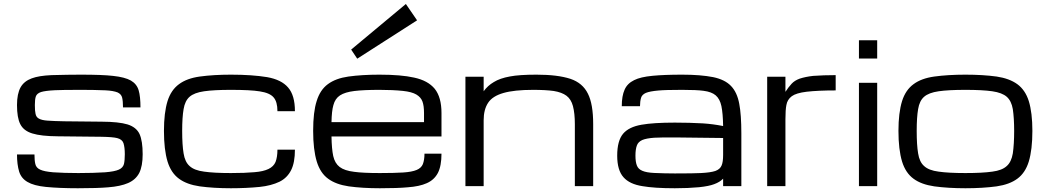

<svg xmlns="http://www.w3.org/2000/svg" viewBox="-20 -957 5374 987"><path d="M215.8 3.9Q153.8 -2.4 121.6 -21.5Q89.8 -39.6 78.6 -74.2Q67.4 -110.8 67.4 -163.1H157.2Q157.2 -131.8 161.6 -113.8Q166 -94.2 186.5 -85Q207 -75.2 253.4 -71.3Q309.1 -67.4 382.8 -67.4Q460.9 -67.4 520.5 -71.3Q569.3 -75.2 590.8 -85Q611.8 -94.2 617.2 -113.8Q621.6 -132.8 621.6 -164.1Q621.6 -199.7 614.7 -221.2Q607.9 -240.7 582.5 -247.1Q560.1 -252.9 501.5 -253.9L277.8 -256.3Q191.4 -256.8 146 -271Q101.1 -284.7 84 -319.3Q67.4 -352.1 67.4 -417Q67.4 -475.1 85.9 -508.3Q104 -540 143.1 -554.2Q179.7 -567.9 244.6 -570.8Q330.1 -573.2 395.5 -573.2Q505.9 -573.2 561 -566.9Q621.6 -560.5 652.8 -543Q683.6 -524.9 692.9 -492.2Q702.1 -460.9 702.1 -404.8H612.3Q612.3 -436.5 607.9 -455.1Q603.5 -473.1 584.5 -481.9Q562.5 -490.7 522 -492.7Q463.4 -495.1 400.4 -495.1Q296.9 -495.1 262.2 -493.2Q212.9 -490.7 190.9 -483.9Q169.4 -476.6 164.1 -460.9Q159.2 -446.8 159.2 -417Q159.2 -385.7 162.6 -372.6Q165.5 -355.5 179.2 -347.7Q194.3 -338.9 224.1 -336.9Q255.9 -334.5 310.5 -333.5L503.4 -331.5Q590.3 -331.1 635.7 -317.4Q680.7 -303.2 697.3 -268.1Q713.4 -232.4 713.4 -164.1Q713.4 -103 695.8 -67.9Q677.7 -33.2 638.7 -16.1Q599.6 1 536.1 5.9Q481 10.7 380.4 10.7Q285.2 10.7 215.8 3.9Z M1167 10.7Q1078.1 10.7 1006.8 1Q939.9 -8.8 900.4 -38.1Q859.4 -67.9 841.3 -126.5Q822.8 -188 822.8 -284.2Q822.8 -377.4 841.3 -437.5Q859.4 -494.6 900.4 -524.4Q940.4 -554.2 1006.8 -563.5Q1078.1 -573.2 1167 -573.2Q1275.4 -573.2 1353 -560.5Q1426.8 -547.4 1460.9 -507.3Q1496.1 -467.3 1496.1 -385.3H1406.2Q1406.2 -433.6 1386.7 -456.1Q1367.2 -479.5 1315.4 -487.3Q1268.1 -495.1 1167 -495.1Q1079.6 -495.1 1029.3 -487.8Q978.5 -480.5 954.6 -459.5Q930.7 -438.5 923.8 -396Q916.5 -354 916.5 -284.2Q916.5 -211.9 923.8 -168.5Q930.7 -124.5 954.6 -103.5Q978.5 -81.1 1029.3 -74.7Q1079.6 -67.4 1167 -67.4Q1240.7 -67.4 1287.6 -71.8Q1333 -75.2 1360.4 -88.4Q1386.7 -101.1 1396.5 -124.5Q1406.2 -149.9 1406.2 -187.5H1496.1Q1496.1 -121.1 1476.6 -82.5Q1456.5 -42.5 1417 -22.9Q1374.5 -2.4 1314.9 3.9Q1245.6 10.7 1167 10.7Z M2249.5 -167Q2249.5 -104 2231 -67.9Q2211.9 -31.7 2173.3 -15.1Q2136.7 1.5 2075.2 5.9Q2023.4 10.7 1932.6 10.7Q1842.8 10.7 1772.9 1Q1706.5 -8.8 1667 -38.1Q1626.5 -67.4 1608.4 -126.5Q1589.8 -188 1589.8 -284.2Q1589.8 -381.8 1607.9 -437.5Q1625.5 -495.1 1665.5 -524.4Q1705.6 -554.2 1771 -563.5Q1840.8 -573.2 1930.2 -573.2Q2042 -573.2 2108.9 -558.1Q2179.7 -543 2214.8 -500.5Q2249.5 -457 2249.5 -376V-255.4H1684.1Q1685.1 -192.4 1692.9 -155.3Q1701.2 -117.7 1726.1 -98.6Q1751 -79.6 1800.8 -73.7Q1845.2 -67.4 1932.6 -67.4Q2006.8 -67.4 2052.7 -70.3Q2097.7 -73.2 2122.1 -83.5Q2145.5 -93.3 2153.8 -113.3Q2162.1 -135.3 2162.1 -167ZM1930.2 -495.1Q1850.6 -495.1 1802.2 -489.3Q1753.4 -483.4 1728 -466.8Q1702.6 -450.2 1693.8 -416.5Q1685.1 -386.2 1684.1 -329.1H2159.7V-376Q2159.7 -413.1 2151.9 -434.6Q2144 -457 2120.1 -471.2Q2096.7 -484.9 2051.3 -489.7Q1998.5 -495.1 1930.2 -495.1ZM1785.2 -702.1 2066.4 -936.5 2124 -852.5 1816.4 -655.3Z M2372.6 -562.5H2466.3V-487.8Q2486.8 -516.6 2518.6 -535.2Q2549.8 -554.7 2601.6 -564Q2649.4 -573.2 2737.8 -573.2Q2846.2 -573.2 2912.1 -551.8Q2975.1 -530.8 3002.4 -475.1Q3029.3 -421.9 3029.3 -318.8V0H2935.1V-318.8Q2935.1 -374 2925.3 -411.6Q2916 -446.8 2892.1 -464.8Q2868.7 -482.4 2826.7 -489.3Q2784.7 -495.1 2721.2 -495.1Q2623.5 -495.1 2567.9 -479Q2511.7 -462.9 2489.3 -428.7Q2466.3 -394 2466.3 -338.9V0H2372.6Z M3449.2 10.7Q3343.8 10.7 3282.7 0Q3216.3 -10.3 3185.1 -45.9Q3152.8 -82 3152.8 -156.7Q3152.8 -233.4 3183.1 -269.5Q3212.9 -304.7 3278.3 -315.9Q3339.4 -326.7 3449.2 -326.7Q3523.9 -326.7 3593.3 -322.8Q3646 -319.3 3697.3 -309.1Q3696.3 -374 3688.5 -411.6Q3680.7 -448.2 3659.2 -466.8Q3638.2 -484.9 3596.7 -490.2Q3561 -495.1 3486.8 -495.1Q3400.4 -495.1 3364.7 -491.7Q3320.3 -487.8 3300.3 -479.5Q3280.3 -470.7 3275.4 -454.1Q3270 -435.1 3270 -411.1H3176.3Q3176.3 -463.9 3190.9 -496.1Q3204.6 -527.8 3239.7 -544.9Q3272 -561.5 3335 -567.4Q3395 -573.2 3486.8 -573.2Q3581.1 -573.2 3646 -560.5Q3706.5 -547.9 3737.8 -515.1Q3769.5 -482.4 3780.3 -422.9Q3791 -367.7 3791 -270.5V0H3697.3V-38.6Q3680.7 -21 3651.4 -10.3Q3625 0 3573.7 5.4Q3517.6 10.7 3449.2 10.7ZM3449.2 -65.4Q3547.4 -65.4 3582.5 -67.4Q3632.3 -69.8 3657.2 -78.1Q3681.6 -86.9 3689.5 -106.4Q3697.3 -124 3697.3 -161.1V-247.6L3449.2 -250.5Q3383.3 -251 3343.3 -249Q3302.7 -246.1 3281.7 -237.3Q3260.3 -227.5 3253.9 -209Q3246.6 -189.5 3246.6 -156.7Q3246.6 -125 3253.9 -106.4Q3260.7 -87.9 3281.7 -79.1Q3302.7 -69.8 3343.3 -67.9Q3398.4 -65.4 3449.2 -65.4Z M3923.8 -562.5H4017.6V-484.9Q4032.2 -507.8 4049.3 -526.4Q4064.5 -543 4090.8 -552.7Q4120.6 -562.5 4160.2 -566.9Q4213.4 -570.8 4275.9 -570.8V-492.2Q4185.5 -492.2 4126.5 -485.4Q4072.8 -479 4050.3 -462.4Q4027.3 -445.3 4022.5 -417Q4017.6 -392.6 4017.6 -343.8V0H3923.8Z M4395.5 -531.2H4489.3V0H4395.5ZM4395.5 -750H4489.3V-656.2H4395.5Z M4942.9 10.7Q4854 10.7 4782.7 1Q4715.8 -8.8 4676.3 -38.1Q4635.3 -67.9 4617.2 -126.5Q4598.6 -188 4598.6 -284.2Q4598.6 -377.4 4617.2 -437.5Q4635.3 -494.6 4676.3 -524.4Q4716.3 -554.2 4782.7 -563.5Q4854 -573.2 4942.9 -573.2Q5032.2 -573.2 5103.5 -563.5Q5168.9 -553.7 5209.5 -524.4Q5250.5 -494.6 5268.6 -437.5Q5287.1 -377.4 5287.1 -284.2Q5287.1 -188 5268.6 -126.5Q5250.5 -67.9 5209.5 -38.1Q5169.9 -8.8 5103.5 1Q5032.2 10.7 4942.9 10.7ZM5193.4 -284.2Q5193.4 -349.6 5186.5 -396Q5179.2 -438.5 5155.3 -459.5Q5131.3 -480.5 5081.1 -487.8Q5030.3 -495.1 4942.9 -495.1Q4855.5 -495.1 4805.2 -487.8Q4754.4 -480.5 4730.5 -459.5Q4706.5 -438.5 4699.7 -396Q4692.4 -354 4692.4 -284.2Q4692.4 -211.9 4699.7 -168.5Q4706.5 -124.5 4730.5 -103.5Q4754.4 -81.1 4805.2 -74.7Q4855.5 -67.4 4942.9 -67.4Q5030.3 -67.4 5081.1 -74.7Q5131.3 -81.1 5155.3 -103.5Q5179.2 -124.5 5186.5 -168.5Q5193.4 -216.3 5193.4 -284.2Z"/></svg>

Font: Michroma+
Style: Regular
Weight: 400
Designer: beogot
Foundry: beogot
Version: Version